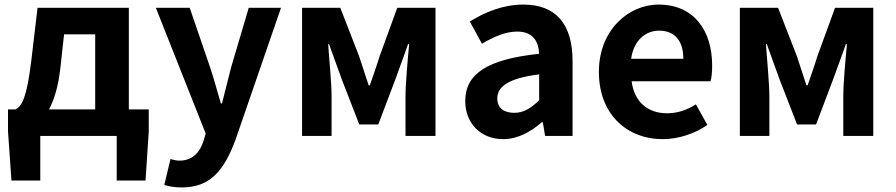

<svg xmlns="http://www.w3.org/2000/svg" viewBox="-20 -594 3915 839"><path d="M156 0H490V195H616L630 -20V-116H543V-560H144L117 -331C97 -166 76 -131 48 -116H15V-20L30 195H156ZM244 -299 260 -444H396V-116H194C217 -158 235 -217 244 -299Z M775 225C900 225 960 149 1009 17L1208 -560H1067L990 -300L950 -142H945C929 -196 915 -250 898 -300L809 -560H661L879 -10L869 23C853 72 821 108 764 108C751 108 735 104 725 101L698 214C720 221 742 225 775 225Z M1300 0H1429V-173C1429 -230 1418 -339 1414 -401H1418C1422 -390 1426 -377 1431 -365L1459 -287C1464 -275 1468 -263 1472 -251L1550 -50H1633L1709 -251C1725 -297 1747 -353 1763 -401H1768C1762 -339 1752 -230 1752 -173V0H1883V-560H1716L1639 -349C1625 -303 1610 -262 1596 -221H1591C1578 -262 1564 -303 1549 -349L1467 -560H1300Z M2179 14C2243 14 2299 -18 2348 -60H2352L2362 0H2482V-327C2482 -489 2409 -574 2267 -574C2179 -574 2099 -541 2033 -500L2086 -403C2138 -433 2188 -456 2240 -456C2309 -456 2333 -414 2336 -359C2110 -335 2013 -272 2013 -152C2013 -57 2079 14 2179 14ZM2227 -101C2184 -101 2153 -120 2153 -164C2153 -214 2199 -252 2336 -269V-156C2300 -121 2269 -101 2227 -101Z M2876 14C2945 14 3016 -10 3071 -48L3021 -138C2981 -113 2941 -99 2895 -99C2812 -99 2752 -147 2740 -239H3085C3089 -252 3092 -279 3092 -307C3092 -461 3012 -574 2858 -574C2725 -574 2597 -461 2597 -280C2597 -95 2719 14 2876 14ZM2738 -337C2749 -418 2801 -460 2860 -460C2932 -460 2966 -412 2966 -337Z M3213 0H3342V-173C3342 -230 3331 -339 3327 -401H3331C3335 -390 3339 -377 3344 -365L3372 -287C3377 -275 3381 -263 3385 -251L3463 -50H3546L3622 -251C3638 -297 3660 -353 3676 -401H3681C3675 -339 3665 -230 3665 -173V0H3796V-560H3629L3552 -349C3538 -303 3523 -262 3509 -221H3504C3491 -262 3477 -303 3462 -349L3380 -560H3213Z"/></svg>

Font: DAIFUKU Sans JP
Style: Bold
Weight: 700
Designer: Original font ‘Source Han Sans JP’ : Ryoko NISHIZUKA  (kana, bopomofo & ideographs); Paul D. Hunt (Latin, Greek & Cyrill
Foundry: Daifuku
Version: Version 1.001